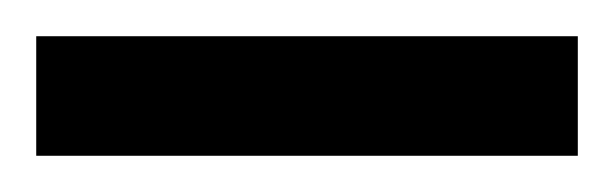

<svg xmlns="http://www.w3.org/2000/svg" viewBox="-20 70 339 106"><path d="M0 90V156H299V90Z"/></svg>

Font: Noto Sans Gurmukhi UI ExtraCondensed SemiBold
Style: Regular
Weight: 600
Width: 2
Designer: Jelle Bosma - Monotype Design Team
Foundry: Monotype Imaging Inc.
Version: Version 2.004